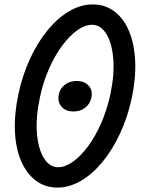

<svg xmlns="http://www.w3.org/2000/svg" viewBox="-20 -834 640 868"><path d="M240 14Q184 14 142 -17.5Q100 -49 75.5 -106Q51 -163 47.5 -240Q44 -317 63 -408Q82 -496 116.5 -570Q151 -644 196.5 -699Q242 -754 294 -784Q346 -814 399 -814Q455 -814 497 -782.5Q539 -751 563 -694Q587 -637 591 -560Q595 -483 576 -392Q557 -304 522.5 -230Q488 -156 442.5 -101Q397 -46 345 -16Q293 14 240 14ZM243 -78Q275 -78 310 -103Q345 -128 378 -172.5Q411 -217 437.5 -277.5Q464 -338 479 -408Q498 -498 492 -569Q486 -640 460.5 -681Q435 -722 396 -722Q364 -722 329 -697Q294 -672 261 -627.5Q228 -583 201.5 -523Q175 -463 160 -392Q141 -302 147 -231Q153 -160 178.5 -119Q204 -78 243 -78ZM313 -330Q277 -330 258 -352Q239 -374 246 -408Q252 -435 274 -451.5Q296 -468 325 -468Q362 -468 381 -446.5Q400 -425 393 -392Q387 -364 365 -347Q343 -330 313 -330Z"/></svg>

Font: Victor Mono Thin
Style: Italic
Weight: 100
Italic angle: -12°
Monospace: yes
Designer: Rune Bjørnerås
Version: Version 1.561;gftools[0.9.30]